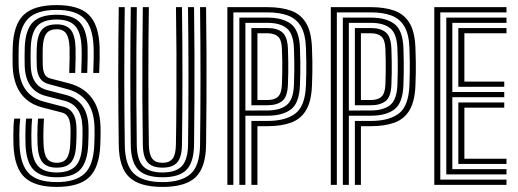

<svg xmlns="http://www.w3.org/2000/svg" viewBox="-20 -724 2028 752"><path d="M202.1 8.1Q116.3 8.1 76.3 -29.5Q36.3 -67 32.8 -156.3Q32.3 -171.9 32.2 -191.9Q32.1 -211.9 33 -230.3Q33.9 -248.7 35.9 -259.4H59.2Q57.7 -249 56.8 -232.8Q55.9 -216.6 55.7 -197Q55.6 -177.5 56.4 -156.9Q59.4 -79.8 92.7 -45.3Q126 -10.8 202.1 -10.8Q275 -10.8 310.5 -43.4Q346.1 -76 349.3 -157.1Q350 -175 350.4 -193.5Q350.8 -212 350.1 -228.8Q347.8 -289.9 320.4 -325.7Q293 -361.6 244.9 -374.6L169.9 -394.9Q156.2 -398.7 146.1 -407Q136 -415.4 130.4 -430.3Q124.7 -445.1 123.9 -467.8Q123.4 -489.3 123.3 -503Q123.3 -516.7 123.9 -537Q125.9 -585.7 143.7 -607.2Q161.4 -628.6 202 -628.6Q239.2 -628.6 256.6 -607.8Q274 -587 276 -537.1Q276.5 -524.1 276.1 -494.8Q275.8 -465.5 274.6 -438.4H251.1Q252.2 -465.6 252.6 -493.8Q253 -521.9 252.5 -536.2Q250.9 -576.3 239.1 -592.9Q227.3 -609.6 202 -609.6Q174.7 -609.6 161.9 -592.9Q149 -576.3 147.4 -536.1Q147 -517.5 147 -502.1Q147 -486.6 147.5 -468.6Q148 -452 151.5 -441.4Q154.9 -430.9 161.1 -425.1Q167.4 -419.3 175.9 -417L250.3 -397.6Q307.2 -382.8 339.1 -340.9Q371 -299 373.6 -229.9Q374 -219.6 374 -206.9Q374 -194.1 373.6 -181Q373.3 -167.9 372.8 -156.1Q369.2 -67.9 329.4 -29.9Q289.6 8.1 202.1 8.1ZM202.1 -29.7Q140 -29.7 111.3 -59.2Q82.6 -88.6 79.9 -157.9Q79.3 -174.6 79.4 -194.2Q79.4 -213.7 80.2 -231.3Q80.9 -248.9 82.5 -259.4H105.7Q104.5 -247.7 103.7 -231.6Q102.9 -215.4 102.8 -196.6Q102.7 -177.8 103.4 -157.8Q105.9 -99.3 128.8 -73.9Q151.7 -48.5 202.1 -48.5Q252.4 -48.5 276.1 -73.7Q299.8 -98.9 302.2 -159.1Q302.5 -169.3 302.8 -177.9Q303.1 -186.5 303.2 -194.4Q303.3 -202.2 303.2 -210.3Q303.2 -218.3 302.9 -227Q301.2 -271.6 283.3 -296.2Q265.4 -320.9 233.8 -329L158 -348.5Q132.6 -355.2 114.8 -370.5Q97 -385.8 87.3 -409.8Q77.7 -433.8 76.7 -466.3Q76.1 -485.5 76.3 -503.9Q76.4 -522.3 76.9 -539Q79.6 -607.3 108.6 -636.8Q137.5 -666.3 202 -666.3Q264.1 -666.3 292.2 -636.8Q320.2 -607.3 323.1 -538.7Q323.6 -524.1 323.2 -494Q322.8 -463.9 321.7 -438.4H298.1Q299.3 -462.3 299.8 -491.5Q300.2 -520.7 299.5 -538.1Q297.3 -596.9 274.6 -622.2Q252 -647.5 202 -647.5Q148.7 -647.5 125.6 -621.6Q102.6 -595.7 100.4 -537.8Q99.8 -517.5 99.8 -503.6Q99.8 -489.8 100.4 -467.1Q101.2 -439.4 108.8 -419.9Q116.4 -400.4 130.3 -388.5Q144.3 -376.5 164.1 -371.4L239.2 -351.9Q279.4 -341.5 302 -310.7Q324.7 -279.8 326.6 -228Q327 -218.4 326.9 -208.9Q326.9 -199.4 326.6 -187.4Q326.4 -175.4 325.6 -157.6Q322.7 -91.8 295.3 -60.7Q268 -29.7 202.1 -29.7ZM202.1 -67.4Q163.8 -67.4 146.3 -88.7Q128.8 -110.1 127 -159.7Q126.4 -175.2 126.4 -193.4Q126.5 -211.7 127.1 -229.2Q127.8 -246.7 128.9 -259.4H152.3Q150.7 -238.3 150.1 -212.5Q149.4 -186.7 150.5 -160Q152.1 -119.5 164.3 -103Q176.6 -86.4 202.1 -86.4Q229.4 -86.4 241.5 -104.1Q253.6 -121.8 255.2 -161.2Q255.8 -174.9 256 -186Q256.3 -197.2 256.3 -206.6Q256.3 -216.1 256 -224.8Q254.9 -250.9 246.7 -265.1Q238.5 -279.4 222.8 -283.2L146.2 -303Q108.1 -312.8 82.6 -334.9Q57.1 -357.1 44 -390.1Q30.9 -423.1 29.6 -464.9Q29 -484 29.2 -504.5Q29.4 -525 29.8 -540.7Q33.1 -628.3 73.2 -666.2Q113.2 -704.1 202 -704.1Q288.6 -704.1 327.6 -666.2Q366.7 -628.3 370.1 -540.6Q370.7 -522.3 370.3 -491.9Q369.8 -461.6 368.5 -438.4H345.2Q346.3 -461.9 346.8 -492.1Q347.3 -522.4 346.6 -539.5Q343.6 -618 309.9 -651.6Q276.3 -685.2 202 -685.2Q124.4 -685.2 90.4 -651.1Q56.3 -617.1 53.3 -539.9Q52.9 -524.4 52.7 -505.3Q52.6 -486.2 53.1 -465.7Q54.3 -428.9 65.4 -400.5Q76.5 -372.1 98.1 -353.3Q119.6 -334.4 152.2 -325.8L228.2 -306Q243.7 -302.2 254.8 -292.6Q265.8 -283 272.2 -266.7Q278.5 -250.3 279.3 -226.2Q279.7 -215 279.8 -205.9Q279.8 -196.8 279.5 -186.2Q279.1 -175.6 278.5 -159.6Q276.7 -112.6 259.9 -90Q243.1 -67.4 202.1 -67.4Z M616.4 8.1Q526.8 8.1 486.6 -29.6Q446.4 -67.3 445.1 -155.7Q444.2 -222.6 443.7 -290.2Q443.2 -357.9 443.2 -425.8Q443.2 -493.7 443.7 -561.4Q444.2 -629.1 445.1 -696H468.6Q467.7 -621.6 467.2 -551.7Q466.8 -481.8 466.8 -415.2Q466.8 -348.6 467.3 -283.9Q467.9 -219.2 468.8 -154.8Q469.9 -76.4 505.1 -43.6Q540.4 -10.8 616.4 -10.8Q690.3 -10.8 726.3 -42.7Q762.3 -74.6 763.5 -155.7Q764.3 -212.4 764.8 -278.8Q765.2 -345.1 765.3 -416.1Q765.4 -487.2 764.9 -558.4Q764.5 -629.5 763.5 -696H787.1Q788.4 -605.3 788.8 -514.3Q789.2 -423.2 788.7 -333.2Q788.3 -243.3 787.1 -155.7Q785.8 -67.8 746.1 -29.8Q706.3 8.1 616.4 8.1ZM616.4 -29.7Q550.2 -29.7 521.6 -59.3Q493 -88.8 492.2 -156.6Q491.2 -227.2 490.9 -295.2Q490.5 -363.2 490.5 -430Q490.5 -496.8 490.9 -563Q491.2 -629.1 492.2 -696H515.9Q514.7 -612.9 514.2 -521.2Q513.8 -429.5 514.1 -336.7Q514.5 -243.9 515.7 -156.6Q516.6 -98.7 540 -73.6Q563.4 -48.5 616.4 -48.5Q669.2 -48.5 692.4 -73.6Q715.6 -98.7 716.5 -156.6Q717.4 -221.3 717.8 -289.3Q718.2 -357.4 718.2 -426.3Q718.2 -495.3 717.7 -563.3Q717.2 -631.3 716.3 -696H740Q741.4 -599.3 741.7 -509.6Q741.9 -419.9 741.6 -332.7Q741.2 -245.6 740 -156.6Q739.1 -88.5 710.6 -59.1Q682 -29.7 616.4 -29.7ZM616.4 -67.4Q576.1 -67.4 558.1 -88.1Q540.1 -108.8 539.4 -157.4Q538.1 -247.2 537.6 -337.3Q537.1 -427.4 537.7 -517.3Q538.2 -607.2 539.4 -696H563Q562 -636.1 561.6 -566.2Q561.1 -496.4 561.1 -423.9Q561.1 -351.5 561.6 -283Q562 -214.6 563 -157.4Q563.6 -120.2 575.9 -103.3Q588.2 -86.4 616.4 -86.4Q643.7 -86.4 656.1 -102.6Q668.4 -118.7 669 -157.4Q670.6 -245.5 671 -335.6Q671.5 -425.7 671.1 -516.3Q670.6 -607 669.2 -696H692.7Q694.7 -555.9 694.6 -421.8Q694.6 -287.8 692.7 -157.4Q692.1 -108.8 674.3 -88.1Q656.4 -67.4 616.4 -67.4Z M870.5 0V-696H1027.6Q1080.8 -696 1119 -682.5Q1157.2 -669 1178.4 -634.4Q1199.6 -599.7 1201.9 -536.3Q1203.1 -506.3 1203.4 -483.9Q1203.6 -461.5 1203.3 -439.7Q1203 -417.9 1201.9 -389.5Q1199.6 -327.6 1179 -292.8Q1158.4 -257.9 1120.4 -243.9Q1082.4 -229.8 1027.4 -229.8H988.3V0H964.6V-250.3H1027.4Q1098.7 -250.3 1137 -279.5Q1175.3 -308.6 1178.3 -390.4Q1179.3 -415.7 1179.6 -437.7Q1179.9 -459.6 1179.7 -483.2Q1179.5 -506.7 1178.3 -536.4Q1176.5 -590 1158.7 -620.3Q1140.9 -650.7 1108 -663.1Q1075.1 -675.5 1027.6 -675.5H894V0ZM917.5 0V-655H1027.6Q1087.5 -655 1120 -629.9Q1152.5 -604.7 1154.8 -535.4Q1156 -505.5 1156.2 -482.3Q1156.4 -459.2 1156.1 -437.7Q1155.8 -416.3 1154.8 -391.2Q1152.4 -320.4 1119.6 -295.6Q1086.8 -270.8 1027.4 -270.8H941.1V0ZM941.1 -291.1 1027.4 -291.3Q1076.1 -291.5 1102.6 -312.3Q1129.1 -333.2 1131.3 -392Q1132.5 -421.7 1132.7 -444.7Q1132.8 -467.7 1132.5 -488.8Q1132.2 -509.9 1131.3 -533.8Q1129.2 -592.1 1103.1 -613.3Q1077.1 -634.5 1027.6 -634.5H941.1ZM964.6 -311.8V-614.2H1027.6Q1065.3 -614.2 1085.6 -597.4Q1106 -580.5 1107.7 -533.2Q1108.7 -506.8 1109 -484.4Q1109.3 -462 1109 -440.2Q1108.7 -418.4 1107.7 -392.9Q1106 -344.3 1085 -328Q1064 -311.8 1027.4 -311.8ZM988.3 -332.3H1027.4Q1055.5 -332.3 1069.3 -345.7Q1083 -359.1 1084.2 -393.7Q1085.2 -419.4 1085.5 -441.4Q1085.8 -463.4 1085.5 -485.3Q1085.1 -507.2 1084.2 -532.1Q1083 -568.2 1068.7 -580.9Q1054.5 -593.7 1027.6 -593.7H988.3Z M1275.7 0V-696H1432.8Q1486 -696 1524.2 -682.5Q1562.4 -669 1583.7 -634.4Q1604.9 -599.7 1607.1 -536.3Q1608.3 -506.3 1608.6 -483.9Q1608.9 -461.5 1608.6 -439.7Q1608.3 -417.9 1607.1 -389.5Q1604.8 -327.6 1584.2 -292.8Q1563.6 -257.9 1525.6 -243.9Q1487.6 -229.8 1432.6 -229.8H1393.6V0H1369.9V-250.3H1432.6Q1503.9 -250.3 1542.2 -279.5Q1580.5 -308.6 1583.6 -390.4Q1584.5 -415.7 1584.9 -437.7Q1585.2 -459.6 1585 -483.2Q1584.8 -506.7 1583.6 -536.4Q1581.8 -590 1563.9 -620.3Q1546.1 -650.7 1513.2 -663.1Q1480.3 -675.5 1432.8 -675.5H1299.3V0ZM1322.8 0V-655H1432.8Q1492.7 -655 1525.2 -629.9Q1557.8 -604.7 1560.1 -535.4Q1561.3 -505.5 1561.4 -482.3Q1561.6 -459.2 1561.3 -437.7Q1561 -416.3 1560.1 -391.2Q1557.6 -320.4 1524.8 -295.6Q1492.1 -270.8 1432.6 -270.8H1346.3V0ZM1346.3 -291.1 1432.6 -291.3Q1481.4 -291.5 1507.9 -312.3Q1534.3 -333.2 1536.5 -392Q1537.7 -421.7 1537.9 -444.7Q1538.1 -467.7 1537.8 -488.8Q1537.5 -509.9 1536.5 -533.8Q1534.4 -592.1 1508.4 -613.3Q1482.3 -634.5 1432.8 -634.5H1346.3ZM1369.9 -311.8V-614.2H1432.8Q1470.5 -614.2 1490.9 -597.4Q1511.2 -580.5 1513 -533.2Q1513.9 -506.8 1514.2 -484.4Q1514.6 -462 1514.3 -440.2Q1514 -418.4 1513 -392.9Q1511.2 -344.3 1490.2 -328Q1469.2 -311.8 1432.6 -311.8ZM1393.6 -332.3H1432.6Q1460.8 -332.3 1474.5 -345.7Q1488.3 -359.1 1489.5 -393.7Q1490.5 -419.4 1490.7 -441.4Q1491 -463.4 1490.7 -485.3Q1490.4 -507.2 1489.5 -532.1Q1488.2 -568.2 1474 -580.9Q1459.8 -593.7 1432.8 -593.7H1393.6Z M1681 0V-696H1963.8V-675.5H1704.5V-20.5H1963.8V0ZM1775.1 -81.8V-322.7H1955V-302.2H1798.8V-102.3H1963.8V-81.8ZM1728 -41V-655H1963.8V-634.5H1751.6V-363.7H1955V-343.2H1751.6V-61.5H1963.8V-41ZM1775.1 -384V-614.2H1963.8V-593.7H1798.8V-404.5H1955V-384Z"/></svg>

Font: Big Shoulders Inline Display SC Thin
Style: Regular
Weight: 100
Designer: Patric King
Foundry: XO Type Co
Version: Version 2.002